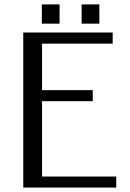

<svg xmlns="http://www.w3.org/2000/svg" viewBox="-20 -847 586 867"><path d="M85 0ZM85 0ZM428.7 -740.2ZM348.6 -827.1H428.7V-740.2H348.6ZM168.9 -827.1H249V-740.2H168.9ZM504.9 0H85V-700.2H488.8V-649.9H169.9V-439.9H398.9V-390.1H169.9V-49.8H504.9Z"/></svg>

Font: Pfennig
Style: Medium
Weight: 500
Version: Version 20120410 ; ttfautohint (v0.8)